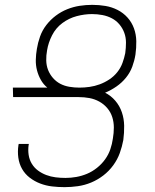

<svg xmlns="http://www.w3.org/2000/svg" viewBox="-20 -763 640 791"><path d="M246 8Q220 8 194.5 5Q169 2 145.5 -7Q122 -16 102.5 -31Q83 -46 71 -67Q59 -88 55.5 -113.5Q52 -139 56 -165L57 -170H99L98 -166Q95 -145 98 -125Q101 -105 111 -88.5Q121 -72 136.5 -60.5Q152 -49 170.5 -42Q189 -35 209 -32.5Q229 -30 250 -30Q272 -30 294.5 -34Q317 -38 338.5 -47Q360 -56 379.5 -71.5Q399 -87 413 -106.5Q427 -126 434.5 -148Q442 -170 445 -192Q449 -215 449 -237.5Q449 -260 442.5 -280.5Q436 -301 422 -317.5Q408 -334 389 -344.5Q370 -355 348.5 -359Q327 -363 304 -363H34L33 -402H175Q159 -415 148.5 -433.5Q138 -452 132.5 -473Q127 -494 127.5 -516.5Q128 -539 132 -562Q136 -587 145 -612.5Q154 -638 171 -660Q188 -682 210 -698.5Q232 -715 257 -725Q282 -735 308 -739Q334 -743 360 -743Q388 -743 414.5 -738.5Q441 -734 464.5 -722Q488 -710 505.5 -690.5Q523 -671 532 -646Q541 -621 541.5 -593.5Q542 -566 538 -538Q534 -513 525 -488.5Q516 -464 499 -443Q482 -422 459.5 -406.5Q437 -391 413 -381Q437 -369 455 -348Q473 -327 482 -300.5Q491 -274 491.5 -245Q492 -216 488 -186Q483 -159 473.5 -132.5Q464 -106 446.5 -82Q429 -58 405.5 -40Q382 -22 355.5 -11Q329 0 301 4Q273 8 246 8ZM307 -402Q328 -402 349 -405Q370 -408 390.5 -415.5Q411 -423 430 -435.5Q449 -448 463 -465.5Q477 -483 484.5 -503.5Q492 -524 496 -544Q499 -566 499 -587.5Q499 -609 492 -628Q485 -647 472 -662.5Q459 -678 441 -687.5Q423 -697 402 -701Q381 -705 359 -705Q328 -705 296 -696.5Q264 -688 237 -668Q210 -648 194.5 -617.5Q179 -587 174 -556Q170 -535 170.5 -514Q171 -493 178 -475Q185 -457 198 -442Q211 -427 228 -418Q245 -409 265.5 -405.5Q286 -402 307 -402Z"/></svg>

Font: Iosevka XLt Ex Obl
Style: Regular
Weight: 200
Width: 7
Italic angle: -9°
Monospace: yes
Designer: Belleve Invis
Foundry: Belleve Invis
Version: Version 32.5.0; ttfautohint (v1.8.4)